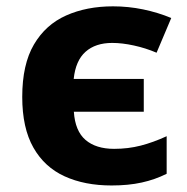

<svg xmlns="http://www.w3.org/2000/svg" viewBox="-20 -564 579 594"><path d="M325.2 9.8Q241.7 9.8 179.7 -18.6Q117.7 -46.9 83.3 -107.4Q48.8 -168 48.8 -264.2Q48.8 -364.7 85 -426.3Q121.1 -487.8 184.6 -516.1Q248 -544.4 329.6 -544.4Q377 -544.4 422.9 -534.9Q468.8 -525.4 509.8 -508.3L464.4 -400.9Q430.2 -415.5 394 -423.3Q357.9 -431.2 327.1 -431.2Q275.4 -431.2 244.6 -403.8Q213.9 -376.5 208 -319.8H424.8V-218.3H208.5Q212.4 -158.7 244.6 -131.1Q276.9 -103.5 333 -103.5Q376.5 -103.5 415.3 -113.5Q454.1 -123.5 495.6 -142.6V-26.4Q459.5 -8.3 418.5 0.7Q377.4 9.8 325.2 9.8Z"/></svg>

Font: Lunasima
Style: Bold
Weight: 700
Designer: The DocRepair Project, Monotype Design Team
Foundry: Google
Version: Version 2.009